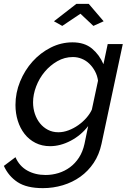

<svg xmlns="http://www.w3.org/2000/svg" viewBox="-58 -750 677 993"><path d="M221 -640 337 -730H401L478 -640L425 -616L358 -679L264 -616ZM164 223Q80 223 33 192Q-14 161 -38 108L22 63Q42 109 83 132Q124 155 178 155Q212 155 244.5 145Q277 135 304 115Q331 95 350.5 65Q370 35 379 -6L398 -98Q361 -50 307.5 -22Q254 6 201 6Q159 6 125.5 -11Q92 -28 69 -57.5Q46 -87 34 -125.5Q22 -164 22 -207Q22 -270 46 -328.5Q70 -387 110.5 -432Q151 -477 204.5 -504Q258 -531 317 -531Q379 -531 417.5 -499Q456 -467 477 -418L499 -522H577L467 -6Q455 50 426.5 92.5Q398 135 357.5 164Q317 193 267 208Q217 223 164 223ZM244 -66Q270 -66 296.5 -76Q323 -86 346.5 -102.5Q370 -119 388.5 -140Q407 -161 417 -183L449 -333Q445 -360 433 -382Q421 -404 404 -420.5Q387 -437 365 -446Q343 -455 319 -455Q276 -455 238.5 -433.5Q201 -412 173 -378.5Q145 -345 129 -303Q113 -261 113 -221Q113 -189 122.5 -161Q132 -133 149 -112Q166 -91 190 -78.5Q214 -66 244 -66Z"/></svg>

Font: PTCRaleway Medium
Style: Italic
Weight: 500
Italic angle: -12°
Designer: Matt McInerney, Pablo Impallari, Rodrigo Fuenzalida
Foundry: Matt McInerney, Pablo Impallari, Rodrigo Fuenzalida
Version: Version 3.000g; ttfautohint (v1.5) -l 8 -r 28 -G 28 -x 14 -D